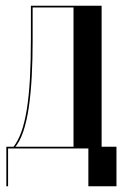

<svg xmlns="http://www.w3.org/2000/svg" viewBox="-20 -515 424 666"><path d="M332.5 0V-495H87.2V-384Q87.2 -303 83.8 -241.6Q80.2 -180.1 72.8 -134.2Q65.2 -88.2 53.8 -56.7Q42.2 -25.2 26.5 -5.2L30.2 -2Q48.2 -22 60.8 -59Q73.2 -96 80.2 -145Q87.2 -194 90.2 -252Q93.2 -310 93.2 -373V-489H235V0ZM8 131V0H286.5V131H384V-6H2V131Z"/></svg>

Font: Moniqa Black
Style: Regular
Weight: 900
Designer: Rajesh Rajput
Foundry: Rajesh Rajput
Version: Version 1.000